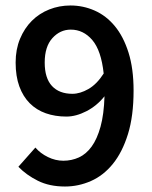

<svg xmlns="http://www.w3.org/2000/svg" viewBox="-20 -668 553 700"><path d="M244 -326Q272 -326 302.5 -343.5Q333 -361 358 -400Q349 -484 316.5 -522Q284 -560 238 -560Q199 -560 171 -529Q143 -498 143 -440Q143 -383 169.5 -354.5Q196 -326 244 -326ZM217 12Q160 12 118 -9Q76 -30 47 -60L109 -130Q127 -109 154.5 -95.5Q182 -82 211 -82Q241 -82 267.5 -94Q294 -106 314 -133.5Q334 -161 346.5 -206Q359 -251 361 -317Q333 -282 295 -262.5Q257 -243 222 -243Q181 -243 147 -255Q113 -267 88.5 -291.5Q64 -316 50.5 -353Q37 -390 37 -440Q37 -488 53 -526.5Q69 -565 96 -592Q123 -619 159.5 -633.5Q196 -648 237 -648Q283 -648 325 -629.5Q367 -611 398.5 -573Q430 -535 448.5 -476.5Q467 -418 467 -338Q467 -245 446.5 -179Q426 -113 391.5 -70.5Q357 -28 311.5 -8Q266 12 217 12Z"/></svg>

Font: Processing Sans Pro Semibold
Style: Regular
Weight: 600
Designer: Paul D. Hunt
Foundry: Adobe Systems Incorporated
Version: Version 2.020;PS 2.000;hotconv 1.0.86;makeotf.lib2.5.63406